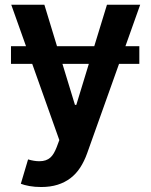

<svg xmlns="http://www.w3.org/2000/svg" viewBox="-20 -565 620 790"><path d="M25.2 -375H87L26.3 -545.5H162.6L214.5 -375H367.9L420.1 -545.5H556.8L496.1 -375H553.3V-302.2H469.8L338.4 66.1Q326.7 98.7 310 124.5Q293.3 150.2 270.1 168Q246.8 185.7 217 195.1Q187.1 204.5 149.5 204.5Q122.9 204.5 100.9 200.5Q78.8 196.4 65.7 191.1L95.5 90.9Q121.1 98.4 141.7 98.4Q156.6 98.4 167.6 94.6Q178.6 90.9 187 83.5Q195.3 76 201.5 65.3Q207.7 54.7 213.1 40.8L224.1 11.4L112.6 -302.2H25.2ZM288.4 -133.5H294L345.5 -302.2H236.9Z"/></svg>

Font: Inter P Semi Bold
Style: Regular
Weight: 600
Designer: Rasmus Andersson
Foundry: rsms
Version: Version 3.018;git-588b23468